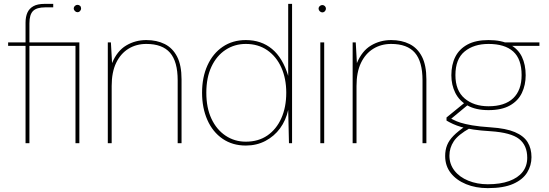

<svg xmlns="http://www.w3.org/2000/svg" viewBox="-20 -740 2837 992"><path d="M112 0V-503H22V-521H112V-623Q112 -653 121.5 -674.5Q131 -696 152.5 -708Q174 -720 211 -720H255V-702H213Q170 -702 151 -683.5Q132 -665 132 -619V-521H390V0H370V-503H132V0ZM380 -677Q373 -677 367 -683Q361 -689 361 -697Q361 -704 367 -709.5Q373 -715 380 -715Q388 -715 393.5 -710Q399 -705 399 -696Q399 -689 393.5 -683Q388 -677 380 -677Z M537 0V-521H553L559 -414Q585 -477 632 -505Q679 -533 736 -533Q790 -533 831 -512.5Q872 -492 895 -447.5Q918 -403 918 -330V0H898V-325Q898 -422 858.5 -467.5Q819 -513 736 -513Q684 -513 643.5 -488Q603 -463 580 -415Q557 -367 557 -296V0Z M1250 12Q1181 12 1130 -23Q1079 -58 1051.5 -120Q1024 -182 1024 -261Q1024 -341 1052 -402.5Q1080 -464 1131 -498.5Q1182 -533 1250 -533Q1330 -533 1385.5 -487Q1441 -441 1469 -348V-720H1489V0H1473L1469 -172Q1457 -118 1427 -77Q1397 -36 1351.5 -12Q1306 12 1250 12ZM1250 -8Q1315 -8 1361.5 -40Q1408 -72 1433.5 -129Q1459 -186 1459 -261Q1459 -334 1433.5 -391Q1408 -448 1361 -480.5Q1314 -513 1250 -513Q1192 -513 1145.5 -482.5Q1099 -452 1072.5 -395.5Q1046 -339 1046 -261Q1046 -183 1072.5 -126.5Q1099 -70 1145.5 -39Q1192 -8 1250 -8Z M1635 0V-521H1655V0ZM1645 -676Q1638 -676 1632 -682Q1626 -688 1626 -695Q1626 -703 1632 -708.5Q1638 -714 1645 -714Q1653 -714 1658.5 -708.5Q1664 -703 1664 -695Q1664 -688 1658.5 -682Q1653 -676 1645 -676Z M1802 0V-521H1818L1824 -414Q1850 -477 1897 -505Q1944 -533 2001 -533Q2055 -533 2096 -512.5Q2137 -492 2160 -447.5Q2183 -403 2183 -330V0H2163V-325Q2163 -422 2123.5 -467.5Q2084 -513 2001 -513Q1949 -513 1908.5 -488Q1868 -463 1845 -415Q1822 -367 1822 -296V0Z M2500 232Q2438 232 2388 211.5Q2338 191 2309 154Q2280 117 2280 66Q2280 35 2290 10Q2300 -15 2323 -38.5Q2346 -62 2386 -89L2408 -78Q2347 -44 2324.5 -10Q2302 24 2302 64Q2302 108 2328 141.5Q2354 175 2399.5 193.5Q2445 212 2500 212Q2565 212 2610.5 195.5Q2656 179 2680 148.5Q2704 118 2704 75Q2704 11 2662 -22Q2620 -55 2515 -62Q2464 -65 2427 -70.5Q2390 -76 2364.5 -83.5Q2339 -91 2320.5 -99.5Q2302 -108 2287 -117V-133L2379 -208L2401 -201L2302 -119L2296 -133Q2310 -128 2324 -120.5Q2338 -113 2360 -106Q2382 -99 2419 -92.5Q2456 -86 2516 -82Q2594 -77 2640 -57.5Q2686 -38 2706 -5.5Q2726 27 2726 72Q2726 115 2703.5 151.5Q2681 188 2631.5 210Q2582 232 2500 232ZM2504 -171Q2438 -171 2395.5 -195Q2353 -219 2332.5 -260Q2312 -301 2312 -351Q2312 -406 2332.5 -446.5Q2353 -487 2395.5 -510Q2438 -533 2504 -533Q2572 -533 2614.5 -510Q2657 -487 2676.5 -446.5Q2696 -406 2696 -351Q2696 -301 2676.5 -260Q2657 -219 2614.5 -195Q2572 -171 2504 -171ZM2504 -191Q2588 -191 2631.5 -232.5Q2675 -274 2675 -352Q2675 -435 2631.5 -474Q2588 -513 2504 -513Q2428 -513 2380.5 -474Q2333 -435 2333 -352Q2333 -272 2380.5 -231.5Q2428 -191 2504 -191ZM2596 -503 2587 -521H2767V-503Z"/></svg>

Font: DM Sans 10pt Thin
Style: Regular
Weight: 250
Version: Version 4.004;gftools[0.9.30]